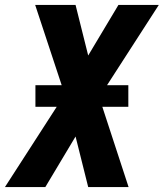

<svg xmlns="http://www.w3.org/2000/svg" viewBox="-26 -755 661 775"><path d="M-6 0 203 -324H117V-411H223L116 -735H279L330 -531L452 -735H615L406 -411H492V-324H387L493 0H330L279 -204L157 0Z"/></svg>

Font: Iosevka SS04 Heavy Extended
Style: Italic
Weight: 900
Width: 7
Italic angle: -9°
Monospace: yes
Designer: Belleve Invis
Foundry: Belleve Invis
Version: Version 19.0.0; ttfautohint (v1.8.4)